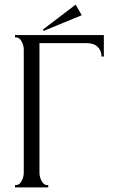

<svg xmlns="http://www.w3.org/2000/svg" viewBox="-20 -812 500 832"><path d="M169 -678 166 -684 308 -792 334 -746ZM184 -10H189V0H45V-10H50Q64 -10 73.5 -27.5Q83 -45 83 -63V-598Q83 -615 73.5 -632.5Q64 -650 50 -650H45V-660H430V-567H420Q420 -592 403.5 -608.5Q387 -625 356 -625H151V-63Q151 -45 160.5 -27.5Q170 -10 184 -10Z"/></svg>

Font: Forum
Style: Regular
Weight: 400
Designer: Denis Masharov
Foundry: Denis Masharov
Version: Version 1.000